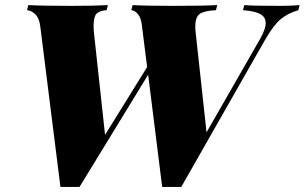

<svg xmlns="http://www.w3.org/2000/svg" viewBox="-20 -728 1195 753"><path d="M1155 -708 1150 -688Q1109 -676 1081 -653Q1053 -630 1018 -569L691 5H616L561 -435L292 5H217L138 -624Q134 -657 118.5 -672Q103 -687 86 -688L91 -708Q148 -705 259 -705Q353 -705 403 -708L398 -688Q369 -686 358 -673.5Q347 -661 347 -625L348 -604L392 -199L557 -465L537 -624Q534 -657 521.5 -672Q509 -687 495 -688L500 -708Q554 -705 658 -705Q773 -705 832 -708L827 -688Q781 -686 763.5 -673.5Q746 -661 746 -625Q746 -612 747 -604L790 -209L1001 -577Q1022 -615 1022 -637Q1022 -662 999.5 -673.5Q977 -685 933 -688L938 -708Q966 -705 1080 -705Q1124 -705 1155 -708Z"/></svg>

Font: Playfair Display SC Black
Style: Italic
Weight: 900
Italic angle: -14°
Designer: Claus Eggers Sørensen
Foundry: Claus Eggers Sørensen
Version: Version 1.200; ttfautohint (v1.6)